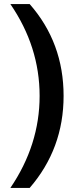

<svg xmlns="http://www.w3.org/2000/svg" viewBox="-20 -765 391 945"><path d="M31 160H126Q293 -33 293 -293Q293 -555 126 -745H31Q175 -535 175 -293Q175 -52 31 160Z"/></svg>

Font: Custom Plus Jakarta Sans SemiBold
Style: Regular
Weight: 600
Designer: Gumpita Rahayu & FullSphere
Foundry: Tokotype & FullSphere
Version: Version 1.001;hotconv 1.0.117;makeotfexe 2.5.65602